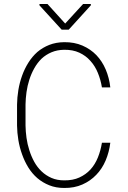

<svg xmlns="http://www.w3.org/2000/svg" viewBox="-20 -932 640 962"><path d="M532.7 -216.8H490.7Q484.4 -177.7 470.5 -143.1Q456.5 -108.4 433.6 -83Q410.2 -57.6 377.7 -42.7Q345.2 -27.8 301.8 -28.3Q266.1 -28.3 238 -40.5Q210 -52.7 188.5 -73.2Q166.5 -94.2 151.6 -121.3Q136.7 -148.4 127 -179.2Q117.2 -209.5 112.8 -241.2Q108.4 -272.9 107.9 -303.2V-408.7Q108.4 -438.5 112.8 -470.5Q117.2 -502.4 127 -532.7Q136.7 -563 151.9 -590.1Q167 -617.2 188.5 -638.2Q210 -658.2 238.3 -670.2Q266.6 -682.1 301.8 -682.6Q344.7 -683.1 377.2 -668.2Q409.7 -653.3 432.6 -627.4Q456.1 -601.6 470.2 -567.1Q484.4 -532.7 490.7 -494.1H532.7Q527.3 -542 509.8 -583.5Q492.2 -625 462.9 -655.8Q433.6 -686 393.1 -703.6Q352.5 -721.2 301.8 -720.7Q260.3 -720.2 226.8 -707Q193.4 -693.8 167 -671.4Q141.1 -648.4 122.1 -617.9Q103 -587.4 90.8 -553.2Q78.1 -518.1 72 -481Q65.9 -443.8 65.4 -407.7V-303.2Q65.9 -267.1 72 -230Q78.1 -192.9 90.8 -158.2Q103 -123.5 121.8 -93Q140.6 -62.5 167 -39.6Q193.4 -17.1 226.8 -3.7Q260.3 9.8 301.8 9.8Q352.5 10.3 392.8 -7.6Q433.1 -25.4 462.4 -56.2Q491.7 -86.4 509.3 -127.9Q526.9 -169.4 532.7 -216.8ZM306.6 -814 217.8 -912.1H177.7V-905.3L289.1 -783.2H324.2L435.1 -905.3V-912.1H396.5Z"/></svg>

Font: Roboto Mono ExtraLight
Style: Regular
Weight: 250
Monospace: yes
Designer: Google
Version: Version 3.000